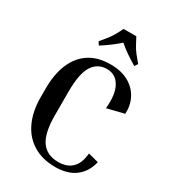

<svg xmlns="http://www.w3.org/2000/svg" viewBox="-218 -1028 1033 1152"><g transform="rotate(30 298.5 -451.5)"><path d="M352 10Q260 10 196 -29.5Q132 -69 99 -141Q66 -213 66 -309V-372Q66 -468 95.5 -539.5Q125 -611 184 -650.5Q243 -690 332 -690Q408 -690 459 -660.5Q510 -631 534.5 -582.5Q559 -534 555 -477L438 -448Q448 -548 417.5 -601.5Q387 -655 327 -655Q263 -655 228.5 -601Q194 -547 194 -422V-259Q194 -135 233 -80Q272 -25 352 -25Q385 -25 413.5 -37Q442 -49 461.5 -78.5Q481 -108 486 -162L558 -143Q544 -87 513 -53Q482 -19 440.5 -4.5Q399 10 352 10ZM473 -774 459 -752Q423 -773 390 -796Q357 -819 332 -841Q281 -795 213 -752L199 -774Q223 -802 238 -821.5Q253 -841 265 -861.5Q277 -882 292 -913H380Q396 -882 407.5 -861.5Q419 -841 434 -821.5Q449 -802 473 -774Z"/></g></svg>

Font: Inria Serif
Style: Bold
Weight: 700
Designer: Black Foundry Team
Foundry: Black Foundry
Version: Version 1.000; ttfautohint (v1.8.3)